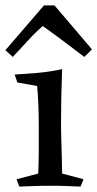

<svg xmlns="http://www.w3.org/2000/svg" viewBox="-43 -688 359 708"><path d="M186 -433Q184 -376 183 -327.5Q182 -279 182 -228Q182 -204 183 -171Q184 -138 185 -105.5Q186 -73 186 -48L265 -27L254 0Q228 -1 203.5 -2Q179 -3 142 -3Q107 -3 82.5 -2Q58 -1 28 0L18 -27L98 -48Q100 -97 100 -139.5Q100 -182 100 -226Q100 -249 99.5 -268.5Q99 -288 98 -311.5Q97 -335 94 -371L21 -384L11 -413Q46 -415 93 -419Q140 -423 186 -433ZM158 -668Q191 -629 225 -589.5Q259 -550 296 -506L268 -478Q225 -511 187.5 -539Q150 -567 115 -592Q90 -571 62.5 -541Q35 -511 4 -478L-23 -503Q15 -547 48.5 -586Q82 -625 119 -668Z"/></svg>

Font: Ruwudu
Style: Regular
Weight: 400
Designer: Becca Hirsbrunner Spalinger
Foundry: SIL International
Version: Version 3.000